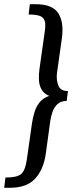

<svg xmlns="http://www.w3.org/2000/svg" viewBox="-25 -756 366 913"><path d="M145 -736Q225 -736 252.5 -692.5Q280 -649 269 -572L246 -409Q242 -378 252 -350.5Q262 -323 298 -323L292 -276Q265 -276 249 -261.5Q233 -247 225 -224.5Q217 -202 214 -180L193 -27Q183 48 143 92.5Q103 137 22 137H-5L1 88Q38 88 58.5 81Q79 74 88.5 54.5Q98 35 103 0L127 -169Q131 -196 139 -222.5Q147 -249 163.5 -269.5Q180 -290 209 -300Q183 -311 172 -331.5Q161 -352 160 -378Q159 -404 163 -430L188 -607Q193 -641 187 -658Q181 -675 162.5 -681Q144 -687 111 -687L117 -736Z"/></svg>

Font: Rosario Medium
Style: Italic
Weight: 500
Italic angle: -8.05°
Version: Version 1.201